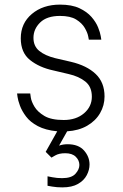

<svg xmlns="http://www.w3.org/2000/svg" viewBox="-20 -560 534 832"><path d="M250 252Q226 252 206 248.5Q186 245 186 245V204Q186 204 206.5 208Q227 212 249 212Q290 212 307 193Q324 174 324 155Q324 135 308.5 119.5Q293 104 263 104Q236 104 219.5 113.5Q203 123 203 123L178 98L228 9Q177 4 144 -13.5Q111 -31 93 -55Q75 -79 66.5 -102Q58 -125 56 -140Q54 -155 54 -155H111Q111 -155 113.5 -137.5Q116 -120 129.5 -97.5Q143 -75 172.5 -57.5Q202 -40 256 -40Q310 -40 344 -69Q378 -98 378 -141Q378 -184 350 -206.5Q322 -229 278 -239L210 -255Q150 -268 110 -300Q70 -332 70 -394Q70 -459 118 -499.5Q166 -540 240 -540Q291 -540 324 -524.5Q357 -509 376.5 -486.5Q396 -464 405 -441.5Q414 -419 416.5 -403.5Q419 -388 419 -388H365Q365 -388 362 -403.5Q359 -419 347 -439.5Q335 -460 310 -475.5Q285 -491 240 -491Q183 -491 154 -462.5Q125 -434 125 -396Q125 -360 150 -339.5Q175 -319 219 -308L288 -292Q356 -276 394.5 -239.5Q433 -203 433 -142Q433 -103 413.5 -69.5Q394 -36 357.5 -15Q321 6 271 9L236 71Q253 65 273 65Q320 65 344 92Q368 119 368 153Q368 176 356 199Q344 222 318 237Q292 252 250 252Z"/></svg>

Font: Be Vietnam Pro ExtraLight
Style: Regular
Weight: 200
Designer: Lam Bao, Tony Le, Vietanh Nguyen
Foundry: Yellow Type Foundry
Version: Version 1.002; ttfautohint (v1.8.3)